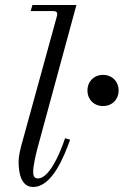

<svg xmlns="http://www.w3.org/2000/svg" viewBox="-20 -732 506 764"><path d="M328 -372C328 -336 354 -310 390 -310C426 -310 452 -336 452 -372C452 -408 426 -434 390 -434C354 -434 328 -408 328 -372ZM54 -90C54 -50 61 12 112 12C188 12 236 -112 259 -176L239 -182C213 -105 172 -22 131 -22C116 -22 112 -32 112 -49C112 -74 124 -122 128 -138L284 -712H109L102 -688H190C205 -688 211 -683 206 -666L64 -150C61 -138 54 -110 54 -90Z"/></svg>

Font: Old Standard
Style: Italic
Weight: 400
Italic angle: -15.2°
Designer: Alexey Kryukov <alexios@thessalonica.org.ru>
Version: Version 2.0